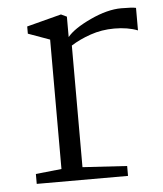

<svg xmlns="http://www.w3.org/2000/svg" viewBox="-45 -596 541 637"><g transform="rotate(-5 225.5 -278.0)"><path d="M138 -42V-473L66 -499V-523L181 -553L200 -544V-476Q222 -503 279 -529.5Q336 -556 382 -556Q419 -556 431 -553V-478Q398 -491 353 -491Q311 -491 273.5 -478Q236 -465 208 -447V-42L356 -33V0H52V-33Z"/></g></svg>

Font: Martel UltraLight
Style: Regular
Weight: 250
Designer: Dan Reynolds
Foundry: Dan Reynolds
Version: Version 1.001; ttfautohint (v1.1) -l 5 -r 5 -G 72 -x 0 -D la